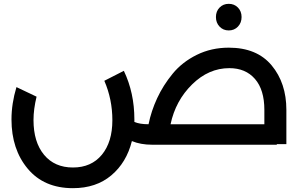

<svg xmlns="http://www.w3.org/2000/svg" viewBox="-20 -756 1576 1003"><path d="M1223 -617Q1204 -597 1175 -597Q1146 -597 1127 -617Q1108 -637 1108 -667Q1108 -697 1127 -716.5Q1146 -736 1175 -736Q1204 -736 1223 -716.5Q1242 -697 1242 -667Q1242 -637 1223 -617ZM1476 -182V-3H1426V0H774Q715 0 669 -19Q641 93 561.5 160Q482 227 361 227Q210 227 125 125.5Q40 24 40 -132Q40 -215 66 -301L171 -251Q155 -185 155 -129Q155 -14 210 52.5Q265 119 361 119Q457 119 512 52.5Q567 -14 567 -128Q567 -237 525 -334L627 -386Q682 -271 682 -132V-119Q710 -107 755 -107H756Q770 -176 801 -243Q832 -310 882 -371Q932 -432 1008 -469.5Q1084 -507 1175 -507Q1322 -507 1399 -414.5Q1476 -322 1476 -182ZM1178 -400Q1070 -400 983.5 -315Q897 -230 871 -107H1361V-182Q1361 -287 1312 -343.5Q1263 -400 1178 -400Z"/></svg>

Font: Montserrat-Arabic
Style: Regular
Weight: 400
Designer: Mohamed Gaber
Foundry: Kief Type Foundry
Version: Version 5.008;PS 005.008;hotconv 1.0.88;makeotf.lib2.5.64775